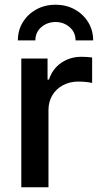

<svg xmlns="http://www.w3.org/2000/svg" viewBox="-20 -794 431 814"><path d="M70.3 0V-545.9H181.6V-456.5H187.5Q202.6 -502.4 240 -527.8Q277.3 -553.2 324.7 -553.2Q335 -553.2 348.1 -552.5Q361.3 -551.8 370.6 -550.3V-442.4Q363.8 -444.3 346.7 -446.3Q329.6 -448.2 312.5 -448.2Q276.4 -448.2 247.3 -432.9Q218.3 -417.5 201.9 -390.1Q185.5 -362.8 185.5 -327.1V0ZM215.3 -773.9Q261.2 -773.9 297.1 -753.9Q333 -733.9 354 -699.7Q375 -665.5 375 -622.6H300.3Q300.3 -657.2 275.1 -679Q250 -700.7 215.3 -700.7Q180.7 -700.7 155.3 -679Q129.9 -657.2 129.9 -622.6H55.7Q55.7 -665.5 76.7 -699.7Q97.7 -733.9 133.8 -753.9Q169.9 -773.9 215.3 -773.9Z"/></svg>

Font: Inter
Style: 540
Weight: 540
Designer: Rasmus Andersson
Foundry: rsms
Version: Version 4.001;git-66647c0bb